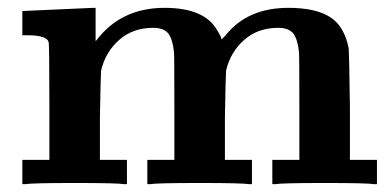

<svg xmlns="http://www.w3.org/2000/svg" viewBox="-20 -470 998 490"><path d="M40 -442 218 -450H224V-365L226 -367Q289 -450 400 -450Q502 -450 534 -393Q545 -376 545 -370Q545 -369 547 -371Q549 -373 555 -379Q611 -450 716 -450Q786 -450 823 -426Q859 -403 870 -346Q871 -336 873 -198V-62H942V0H933Q920 -3 809 -3Q698 -3 684 0H675V-62H744V-194Q744 -332 743 -337Q740 -368 729 -384Q717 -399 690 -399Q638 -399 603 -368Q568 -337 557 -290Q556 -281 554 -171V-62H623V0H614Q600 -3 489 -3Q378 -3 365 0H356V-62H425V-194Q425 -332 424 -337Q421 -368 410 -384Q398 -399 371 -399Q319 -399 284 -368Q249 -337 238 -290Q237 -281 235 -171V-62H304V0H295Q282 -3 171 -3Q60 -3 46 0H37V-62H106V-210Q106 -357 104 -363Q99 -380 50 -380H37V-442Z"/></svg>

Font: KaTeX_Main
Style: Bold
Weight: 700
Version: Version